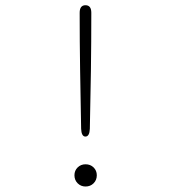

<svg xmlns="http://www.w3.org/2000/svg" viewBox="-20 -686 659 717"><path d="M299.5 10.5Q282 10.5 270 -1.5Q258 -13.5 258 -31.5Q258 -49 270 -60.8Q282 -72.5 299.5 -72.5Q317.5 -72.5 329.5 -60.8Q341.5 -49 341.5 -31.5Q341.5 -13.5 329.5 -1.5Q317.5 10.5 299.5 10.5ZM299 -176Q291.5 -176 287.5 -183.5Q283.5 -191 283 -205Q281 -313 279.2 -422Q277.5 -531 277.5 -638Q277.5 -652.5 283 -659.5Q288.5 -666.5 299 -666.5Q310 -666.5 315.5 -659.5Q321 -652.5 321 -638Q321 -530 319.5 -421.5Q318 -313 315.5 -205Q315 -191 310.8 -183.5Q306.5 -176 299 -176Z"/></svg>

Font: Sono ExtraLight Monospace ExtraLight
Style: Regular
Weight: 250
Version: Version 2.112